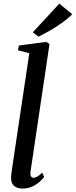

<svg xmlns="http://www.w3.org/2000/svg" viewBox="-20 -1054 428 1084"><path d="M152 -83Q150 -66.5 155 -58.5Q160 -50.5 169 -50.5Q178.5 -50.5 189.8 -56.5Q201 -62.5 218 -79L229.5 -55.5Q220.5 -43 203.8 -27.8Q187 -12.5 162.5 -1Q138 10.5 105.5 10.5Q88 10.5 73.2 4.2Q58.5 -2 50.2 -15.8Q42 -29.5 42.5 -52Q42.5 -56.5 43.2 -64Q44 -71.5 45 -79.8Q46 -88 47 -95.5L145.5 -753.5L81 -770.5L87 -797L241.5 -817.5L259.5 -805.5ZM197.5 -847 165 -871.5 315 -1033.5 388 -973.5Q363.5 -949 330.2 -925.2Q297 -901.5 262 -881.5Q227 -861.5 197.5 -847Z"/></svg>

Font: Merriweather 72pt Medium
Style: Italic
Weight: 500
Italic angle: -7.8°
Version: Version 2.101